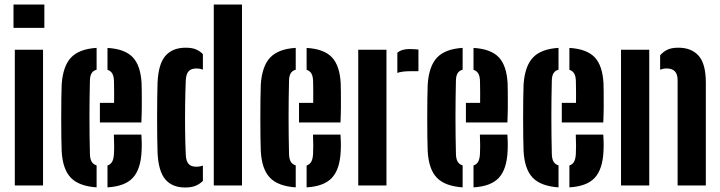

<svg xmlns="http://www.w3.org/2000/svg" viewBox="-20 -820 3184 849"><path d="M39.7 -696.9V-800H176.1V-696.9ZM45.5 0V-600H170.3V0Z M252.7 -152Q251.7 -176.1 251.2 -214.9Q250.7 -253.7 250.7 -297.5Q250.7 -341.3 251.2 -381.1Q251.7 -420.9 252.7 -446.3Q258.2 -527.6 294.2 -565.6Q330.2 -603.6 407.2 -608.3V-511.8Q392.2 -507.7 385.2 -496.4Q378.2 -485.1 377.6 -464.9Q376.6 -424 376.1 -383.2Q375.6 -342.4 375.6 -301.6Q375.6 -260.7 376.1 -220.2Q376.6 -179.8 377.6 -139.1Q378.2 -117.2 385.2 -105.2Q392.1 -93.2 407.2 -88.6V8.5Q329 3.2 293 -34.3Q257 -71.9 252.7 -152ZM455.3 8.5V-88.2Q469.2 -92.9 475.9 -105Q482.7 -117.1 483.8 -139.1Q484.8 -153.1 484.7 -175.4Q484.7 -197.7 483.5 -224.9H605.1Q606.2 -214.6 606.7 -192Q607.1 -169.5 606.1 -152Q602.5 -71.5 567.3 -33.7Q532.1 4.1 455.3 8.5ZM421.7 -278.4V-365.2H484.5Q484.8 -388.4 484.7 -408.8Q484.5 -429.3 484.3 -444Q484 -458.8 483.8 -464.9Q482.9 -484.4 476 -495.6Q469.1 -506.9 455.3 -511.4V-608.1Q532.1 -603.6 567.1 -566.7Q602.1 -529.7 606.1 -451.1Q606.6 -438.8 606.9 -410.4Q607.2 -382 607 -346.8Q606.7 -311.7 605.1 -278.4Z M676.7 -144.9Q675.7 -174.2 675.2 -214.6Q674.7 -254.9 674.7 -298.7Q674.7 -342.5 675.2 -383.5Q675.7 -424.5 676.7 -455.2Q680.5 -538.1 711.9 -573.6Q743.4 -609.1 800.9 -609.1Q828.2 -609.1 846.1 -601.8Q863.9 -594.4 877.2 -580.6V-512.4Q863.2 -517.3 849.2 -517.3Q825.2 -517.3 814.1 -504.9Q802.9 -492.5 801.6 -465.6Q799.3 -414.6 798.6 -354.9Q797.9 -295.2 798.6 -237.4Q799.3 -179.6 801.6 -134.4Q802.9 -107.7 813.9 -95.2Q824.9 -82.7 849.1 -82.7Q862.9 -82.7 877.2 -87.6V-20Q863.1 -6.1 844.8 1.5Q826.5 9.1 799.1 9.1Q741.5 9.1 711 -26.7Q680.5 -62.6 676.7 -144.9ZM925.3 0V-800H1050.1V0Z M1133.2 -152Q1132.2 -176.1 1131.7 -214.9Q1131.2 -253.7 1131.2 -297.5Q1131.2 -341.3 1131.7 -381.1Q1132.2 -420.9 1133.2 -446.3Q1138.7 -527.6 1174.7 -565.6Q1210.7 -603.6 1287.7 -608.3V-511.8Q1272.7 -507.7 1265.7 -496.4Q1258.7 -485.1 1258.1 -464.9Q1257.1 -424 1256.6 -383.2Q1256.1 -342.4 1256.1 -301.6Q1256.1 -260.7 1256.6 -220.2Q1257.1 -179.8 1258.1 -139.1Q1258.7 -117.2 1265.7 -105.2Q1272.6 -93.2 1287.7 -88.6V8.5Q1209.5 3.2 1173.5 -34.3Q1137.5 -71.9 1133.2 -152ZM1335.8 8.5V-88.2Q1349.7 -92.9 1356.4 -105Q1363.2 -117.1 1364.3 -139.1Q1365.3 -153.1 1365.2 -175.4Q1365.2 -197.7 1364 -224.9H1485.6Q1486.7 -214.6 1487.2 -192Q1487.6 -169.5 1486.6 -152Q1483 -71.5 1447.8 -33.7Q1412.6 4.1 1335.8 8.5ZM1302.2 -278.4V-365.2H1365Q1365.3 -388.4 1365.2 -408.8Q1365 -429.3 1364.8 -444Q1364.5 -458.8 1364.3 -464.9Q1363.4 -484.4 1356.5 -495.6Q1349.6 -506.9 1335.8 -511.4V-608.1Q1412.6 -603.6 1447.6 -566.7Q1482.6 -529.7 1486.6 -451.1Q1487.1 -438.8 1487.4 -410.4Q1487.7 -382 1487.5 -346.8Q1487.2 -311.7 1485.6 -278.4Z M1564.1 0V-600H1688.9V0ZM1737 -497.6V-586.6Q1755.7 -603.2 1790.8 -603.2Q1802.4 -603.2 1813.3 -602.4Q1824.3 -601.6 1830.3 -600.9V-505.1H1792.4Q1758.3 -505.1 1737 -497.6Z M1871.2 -152Q1870.2 -176.1 1869.7 -214.9Q1869.2 -253.7 1869.2 -297.5Q1869.2 -341.3 1869.7 -381.1Q1870.2 -420.9 1871.2 -446.3Q1876.7 -527.6 1912.7 -565.6Q1948.7 -603.6 2025.7 -608.3V-511.8Q2010.7 -507.7 2003.7 -496.4Q1996.7 -485.1 1996.1 -464.9Q1995.1 -424 1994.6 -383.2Q1994.1 -342.4 1994.1 -301.6Q1994.1 -260.7 1994.6 -220.2Q1995.1 -179.8 1996.1 -139.1Q1996.7 -117.2 2003.7 -105.2Q2010.6 -93.2 2025.7 -88.6V8.5Q1947.5 3.2 1911.5 -34.3Q1875.5 -71.9 1871.2 -152ZM2073.8 8.5V-88.2Q2087.7 -92.9 2094.4 -105Q2101.2 -117.1 2102.3 -139.1Q2103.3 -153.1 2103.2 -175.4Q2103.2 -197.7 2102 -224.9H2223.6Q2224.7 -214.6 2225.2 -192Q2225.6 -169.5 2224.6 -152Q2221 -71.5 2185.8 -33.7Q2150.6 4.1 2073.8 8.5ZM2040.2 -278.4V-365.2H2103Q2103.3 -388.4 2103.2 -408.8Q2103 -429.3 2102.8 -444Q2102.5 -458.8 2102.3 -464.9Q2101.4 -484.4 2094.5 -495.6Q2087.6 -506.9 2073.8 -511.4V-608.1Q2150.6 -603.6 2185.6 -566.7Q2220.6 -529.7 2224.6 -451.1Q2225.1 -438.8 2225.4 -410.4Q2225.7 -382 2225.5 -346.8Q2225.2 -311.7 2223.6 -278.4Z M2295.2 -152Q2294.2 -176.1 2293.7 -214.9Q2293.2 -253.7 2293.2 -297.5Q2293.2 -341.3 2293.7 -381.1Q2294.2 -420.9 2295.2 -446.3Q2300.7 -527.6 2336.7 -565.6Q2372.7 -603.6 2449.7 -608.3V-511.8Q2434.7 -507.7 2427.7 -496.4Q2420.7 -485.1 2420.1 -464.9Q2419.1 -424 2418.6 -383.2Q2418.1 -342.4 2418.1 -301.6Q2418.1 -260.7 2418.6 -220.2Q2419.1 -179.8 2420.1 -139.1Q2420.7 -117.2 2427.7 -105.2Q2434.6 -93.2 2449.7 -88.6V8.5Q2371.5 3.2 2335.5 -34.3Q2299.5 -71.9 2295.2 -152ZM2497.8 8.5V-88.2Q2511.7 -92.9 2518.4 -105Q2525.2 -117.1 2526.3 -139.1Q2527.3 -153.1 2527.2 -175.4Q2527.2 -197.7 2526 -224.9H2647.6Q2648.7 -214.6 2649.2 -192Q2649.6 -169.5 2648.6 -152Q2645 -71.5 2609.8 -33.7Q2574.6 4.1 2497.8 8.5ZM2464.2 -278.4V-365.2H2527Q2527.3 -388.4 2527.2 -408.8Q2527 -429.3 2526.8 -444Q2526.5 -458.8 2526.3 -464.9Q2525.4 -484.4 2518.5 -495.6Q2511.6 -506.9 2497.8 -511.4V-608.1Q2574.6 -603.6 2609.6 -566.7Q2644.6 -529.7 2648.6 -451.1Q2649.1 -438.8 2649.4 -410.4Q2649.7 -382 2649.5 -346.8Q2649.2 -311.7 2647.6 -278.4Z M2726.1 0V-600H2850.9V0ZM2976.3 0V-465.6Q2976.1 -492.5 2963.9 -504.9Q2951.7 -517.3 2927.1 -517.3Q2920 -517.3 2913 -515.9Q2906 -514.5 2899 -511.9V-575.3Q2913.2 -591.8 2931.8 -600.5Q2950.3 -609.1 2979.6 -609.1Q3037.4 -609.1 3069.2 -573.6Q3100.9 -538.1 3101.1 -455.2V0Z"/></svg>

Font: Big Shoulders Stencil Thin
Style: Regular
Weight: 100
Designer: Patric King
Foundry: XO Type Co
Version: Version 2.001